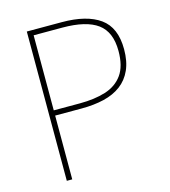

<svg xmlns="http://www.w3.org/2000/svg" viewBox="-107 -800 787 887"><g transform="rotate(-15 286.5 -357.0)"><path d="M270 -714Q389 -714 452.5 -668.5Q516 -623 516 -519Q516 -461 497.5 -420Q479 -379 445 -353.5Q411 -328 363 -316.5Q315 -305 256 -305H129V0H103V-714ZM266 -689H129V-330H254Q324 -330 377 -346.5Q430 -363 459.5 -404Q489 -445 489 -518Q489 -609 434.5 -649Q380 -689 266 -689Z"/></g></svg>

Font: Noto Sans Khmer Thin
Style: Regular
Weight: 250
Version: Version 2.003